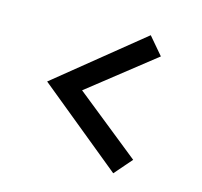

<svg xmlns="http://www.w3.org/2000/svg" viewBox="-85 -713 769 730"><g transform="rotate(15 300.0 -348.0)"><path d="M420 -76 87 -348 422 -620 480 -552 224 -350 480 -145Z"/></g></svg>

Font: Red Hat Mono SemiBold
Style: Regular
Weight: 600
Monospace: yes
Designer: Pentagram, MCKL
Foundry: Pentagram, MCKL
Version: Version 1.023